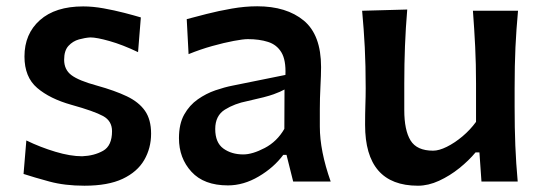

<svg xmlns="http://www.w3.org/2000/svg" viewBox="-20 -572 1717 605"><path d="M246.1 13.2Q184.1 13.2 135.5 0Q86.9 -13.2 54.2 -23.9L63 -129.4Q107.4 -107.9 154.5 -93.8Q201.7 -79.6 238.8 -79.6Q276.9 -81.1 304.9 -96.9Q333 -112.8 333 -158.7Q333 -190.9 304.9 -206.3Q276.9 -221.7 205.1 -241.7Q137.2 -260.7 97.2 -294.9Q57.1 -329.1 57.1 -394Q57.1 -465.3 105.7 -508.5Q154.3 -551.8 242.2 -551.8Q272.5 -551.8 306.4 -545.7Q340.3 -539.6 371.6 -531.5Q402.8 -523.4 423.8 -517.1L415 -407.7Q365.7 -431.2 325.2 -442.6Q284.7 -454.1 264.6 -454.1Q248 -453.1 228.8 -447.8Q209.5 -442.4 195.8 -427.5Q182.1 -412.6 182.1 -383.8Q182.1 -352.5 205.1 -335.2Q228 -317.9 285.6 -302.2Q341.8 -286.6 379.6 -268.6Q417.5 -250.5 436.8 -222.9Q456.1 -195.3 456.1 -150.9Q456.1 -105 434.3 -67.6Q412.6 -30.3 366.5 -8.5Q320.3 13.2 246.1 13.2Z M698.2 12.2Q622.6 12.2 583.3 -30.8Q543.9 -73.7 543.9 -136.7Q543.9 -181.6 560.5 -211.2Q577.1 -240.7 603.3 -259Q629.4 -277.3 658.7 -287.4Q688 -297.4 712.9 -302.2L879.4 -335.9Q881.3 -382.8 866.7 -407Q852.1 -431.2 824.7 -439.9Q797.4 -448.7 760.7 -448.7Q746.6 -448.7 716.6 -443.1Q686.5 -437.5 648.9 -427Q611.3 -416.5 574.2 -401.4L568.4 -511.7Q594.2 -518.6 631.3 -528.1Q668.5 -537.6 710.2 -544.9Q752 -552.2 790.5 -552.2Q882.8 -552.2 937.3 -507.1Q991.7 -461.9 991.7 -360.8Q991.7 -335.9 989.7 -298.6Q987.8 -261.2 987.8 -228.5V-172.9Q987.8 -96.7 1022 0H903.8L882.8 -84H872.6Q842.8 -43.9 795.2 -15.9Q747.6 12.2 698.2 12.2ZM746.6 -85.4Q775.4 -85.4 814.2 -105.7Q853 -126 876 -166L876.5 -290Q864.7 -283.2 842 -274.9Q819.3 -266.6 759.3 -253.4Q719.2 -245.6 688.7 -226.6Q658.2 -207.5 658.2 -165.5Q658.2 -122.6 683.8 -104Q709.5 -85.4 746.6 -85.4Z M1296.9 13.2Q1130.4 13.2 1130.4 -178.7Q1130.4 -213.9 1131.3 -240.5Q1132.3 -267.1 1132.3 -293.9Q1132.3 -366.7 1129.4 -423.1Q1126.5 -479.5 1121.1 -538.1L1263.2 -542Q1258.3 -483.4 1256.1 -427Q1253.9 -370.6 1253.9 -308.6V-225.1Q1253.9 -161.6 1273.7 -129.4Q1293.5 -97.2 1344.7 -97.2Q1363.3 -97.2 1387.9 -109.4Q1412.6 -121.6 1437.3 -142.3Q1461.9 -163.1 1480 -188V-308.6Q1480 -370.6 1477.3 -425Q1474.6 -479.5 1470.2 -538.1H1612.3Q1606.9 -479.5 1604.2 -423.1Q1601.6 -366.7 1601.6 -293.9V-235.4Q1601.6 -168.5 1603.8 -113.5Q1606 -58.6 1611.3 0H1497.1L1490.7 -91.8H1478.5Q1457.5 -66.4 1427.5 -42.2Q1397.5 -18.1 1363.5 -2.4Q1329.6 13.2 1296.9 13.2Z"/></svg>

Font: Pinar-DS3-FD SemiBold
Style: Regular
Weight: 600
Designer: Amin Abedi
Version: Version 3.000